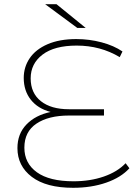

<svg xmlns="http://www.w3.org/2000/svg" viewBox="-20 -890 659 914"><path d="M596 -89Q556 -45 485.5 -20.5Q415 4 328 4Q200 4 131.5 -48Q63 -100 63 -185Q63 -253 106 -297.5Q149 -342 221 -357Q160 -373 126.5 -415.5Q93 -458 93 -519Q93 -571 121.5 -613Q150 -655 206.5 -679.5Q263 -704 343 -704Q405 -704 463.5 -688.5Q522 -673 563 -645L550 -618Q458 -673 345 -673Q239 -673 182.5 -630Q126 -587 126 -517Q126 -447 174.5 -408.5Q223 -370 308 -370H475V-340H308Q211 -340 153.5 -301.5Q96 -263 96 -187Q96 -113 155.5 -70Q215 -27 330 -27Q409 -27 474 -49.5Q539 -72 578 -113ZM195 -870H249L388 -757H348Z"/></svg>

Font: Montserrat Alternates ExLight
Style: Regular
Weight: 275
Designer: Julieta Ulanovsky
Foundry: Julieta Ulanovsky
Version: Version 7.200